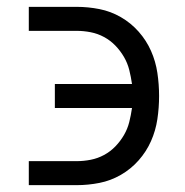

<svg xmlns="http://www.w3.org/2000/svg" viewBox="-20 -540 540 560"><path d="M64 0V-70H204Q224 -70 244.5 -74Q265 -78 283.5 -88Q302 -98 316.5 -113Q331 -128 341.5 -146Q352 -164 357 -184Q362 -204 365 -225H140V-295H365Q362 -316 357 -336Q352 -356 341.5 -374Q331 -392 316.5 -407Q302 -422 283.5 -432Q265 -442 244.5 -446Q224 -450 204 -450H64V-520H204Q237 -520 270 -513.5Q303 -507 332.5 -490Q362 -473 384.5 -447.5Q407 -422 420.5 -391.5Q434 -361 439 -327.5Q444 -294 444 -260Q444 -226 439 -192.5Q434 -159 420.5 -128.5Q407 -98 384.5 -72.5Q362 -47 332.5 -30Q303 -13 270 -6.5Q237 0 204 0Z"/></svg>

Font: Iosevka Fixed
Style: Regular
Weight: 400
Monospace: yes
Designer: Belleve Invis
Foundry: Belleve Invis
Version: Version 33.2.4